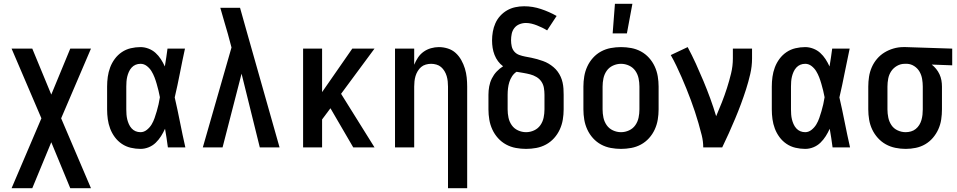

<svg xmlns="http://www.w3.org/2000/svg" viewBox="-20 -776 5040 1011"><path d="M41 215 198 -153 41 -520H150L250 -278L350 -520H459L302 -153L459 215H350L250 -27L150 215Z M720 8Q694 8 668.5 2Q643 -4 621.5 -18.5Q600 -33 584.5 -54Q569 -75 560 -99Q551 -123 547.5 -148.5Q544 -174 544 -200V-320Q544 -346 547.5 -371.5Q551 -397 560 -421Q569 -445 584.5 -466Q600 -487 621.5 -501.5Q643 -516 668.5 -522Q694 -528 720 -528Q741 -528 762 -520Q783 -512 799 -497.5Q815 -483 827 -464.5Q839 -446 848 -426Q852 -450 855.5 -473.5Q859 -497 862 -520H954Q940 -456 927.5 -391.5Q915 -327 900 -263Q915 -198 928 -132Q941 -66 956 0H864Q861 -25 857 -49.5Q853 -74 849 -98Q840 -78 828 -59Q816 -40 800 -24.5Q784 -9 763 -0.5Q742 8 720 8ZM720 -80Q738 -80 753.5 -92.5Q769 -105 778.5 -121Q788 -137 794 -154.5Q800 -172 805.5 -190.5Q811 -209 815 -227Q819 -245 822 -264Q819 -281 814.5 -299Q810 -317 805 -334.5Q800 -352 793.5 -369Q787 -386 777.5 -401.5Q768 -417 753 -428.5Q738 -440 720 -440Q706 -440 694 -435Q682 -430 673 -420Q664 -410 658.5 -397.5Q653 -385 650 -372.5Q647 -360 646 -346.5Q645 -333 645 -320V-200Q645 -187 646 -173.5Q647 -160 650 -147.5Q653 -135 658.5 -122.5Q664 -110 673 -100Q682 -90 694 -85Q706 -80 720 -80Z M1048 0 1199 -526 1180 -597Q1170 -631 1160 -665.5Q1150 -700 1140 -735H1244L1276 -621L1452 0H1348L1252 -388L1152 0Z M1840 0 1720 -206 1676 -147V0H1576V-520H1676V-291L1835 -520H1952L1776 -282L1952 0Z M2339 215V-320Q2339 -334 2337.5 -348Q2336 -362 2332 -375.5Q2328 -389 2320.5 -401.5Q2313 -414 2302.5 -423Q2292 -432 2278 -436Q2264 -440 2250 -440Q2236 -440 2222 -436Q2208 -432 2197.5 -423Q2187 -414 2179.5 -401.5Q2172 -389 2168 -375.5Q2164 -362 2162.5 -348Q2161 -334 2161 -320V0H2060V-520H2161V-435Q2169 -455 2181 -473Q2193 -491 2210.5 -503.5Q2228 -516 2249 -522Q2270 -528 2291 -528Q2315 -528 2338.5 -520.5Q2362 -513 2379.5 -497Q2397 -481 2409 -459.5Q2421 -438 2428 -415Q2435 -392 2437.5 -368Q2440 -344 2440 -320V215Z M2750 8Q2723 8 2696 3Q2669 -2 2645 -15Q2621 -28 2602.5 -48.5Q2584 -69 2572.5 -94Q2561 -119 2556.5 -146Q2552 -173 2552 -200V-277Q2552 -299 2556 -321Q2560 -343 2570 -363Q2580 -383 2595 -399Q2610 -415 2629 -427Q2614 -438 2602.5 -453.5Q2591 -469 2584 -487Q2577 -505 2574 -524Q2571 -543 2571 -563Q2571 -586 2575 -609Q2579 -632 2588.5 -653.5Q2598 -675 2614 -692.5Q2630 -710 2650 -721.5Q2670 -733 2693 -738Q2716 -743 2740 -743Q2785 -743 2828.5 -728.5Q2872 -714 2911 -692L2861 -616Q2848 -624 2834.5 -630.5Q2821 -637 2807 -642.5Q2793 -648 2778.5 -651.5Q2764 -655 2749 -655Q2732 -655 2715.5 -648.5Q2699 -642 2688.5 -628.5Q2678 -615 2674.5 -598Q2671 -581 2671 -564Q2671 -548 2674.5 -532Q2678 -516 2688.5 -504Q2699 -492 2714.5 -486.5Q2730 -481 2746 -478Q2762 -475 2777.5 -472Q2793 -469 2808.5 -464.5Q2824 -460 2839.5 -454.5Q2855 -449 2868.5 -441Q2882 -433 2894.5 -422.5Q2907 -412 2916.5 -399Q2926 -386 2932.5 -371.5Q2939 -357 2942.5 -341Q2946 -325 2947 -309Q2948 -293 2948 -277V-200Q2948 -173 2943.5 -146Q2939 -119 2927.5 -94Q2916 -69 2897.5 -48.5Q2879 -28 2855 -15Q2831 -2 2804 3Q2777 8 2750 8ZM2750 -80Q2772 -80 2792.5 -89.5Q2813 -99 2825.5 -117Q2838 -135 2842.5 -156.5Q2847 -178 2847 -200V-277Q2847 -295 2844 -313Q2841 -331 2831 -346Q2821 -361 2805 -370.5Q2789 -380 2771.5 -384.5Q2754 -389 2736 -392Q2718 -395 2700 -398Q2686 -389 2676.5 -374.5Q2667 -360 2662 -344Q2657 -328 2655 -311Q2653 -294 2653 -277V-200Q2653 -178 2657.5 -156.5Q2662 -135 2674.5 -117Q2687 -99 2707.5 -89.5Q2728 -80 2750 -80Z M3250 8Q3223 8 3196 3Q3169 -2 3145 -15Q3121 -28 3102.5 -48.5Q3084 -69 3072.5 -94Q3061 -119 3056.5 -146Q3052 -173 3052 -200V-320Q3052 -347 3056.5 -374Q3061 -401 3072.5 -426Q3084 -451 3102.5 -471.5Q3121 -492 3145 -505Q3169 -518 3196 -523Q3223 -528 3250 -528Q3277 -528 3304 -523Q3331 -518 3355 -505Q3379 -492 3397.5 -471.5Q3416 -451 3427.5 -426Q3439 -401 3443.5 -374Q3448 -347 3448 -320V-200Q3448 -173 3443.5 -146Q3439 -119 3427.5 -94Q3416 -69 3397.5 -48.5Q3379 -28 3355 -15Q3331 -2 3304 3Q3277 8 3250 8ZM3250 -80Q3272 -80 3292.5 -89.5Q3313 -99 3325.5 -117Q3338 -135 3342.5 -156.5Q3347 -178 3347 -200V-320Q3347 -342 3342.5 -363.5Q3338 -385 3325.5 -403Q3313 -421 3292.5 -430.5Q3272 -440 3250 -440Q3228 -440 3207.5 -430.5Q3187 -421 3174.5 -403Q3162 -385 3157.5 -363.5Q3153 -342 3153 -320V-200Q3153 -178 3157.5 -156.5Q3162 -135 3174.5 -117Q3187 -99 3207.5 -89.5Q3228 -80 3250 -80ZM3206 -600 3218 -756H3310L3281 -600Z M3683 0Q3683 -32 3675 -64Q3667 -96 3658 -127Q3649 -158 3639 -188.5Q3629 -219 3617.5 -249.5Q3606 -280 3594 -310Q3582 -340 3569 -369.5Q3556 -399 3542 -428.5Q3528 -458 3512 -486L3601 -528Q3624 -485 3644.5 -440Q3665 -395 3684 -349.5Q3703 -304 3720 -257.5Q3737 -211 3751 -164Q3767 -201 3781.5 -238Q3796 -275 3808 -312.5Q3820 -350 3829.5 -389Q3839 -428 3839 -468V-520H3940V-468Q3940 -427 3930.5 -386Q3921 -345 3908.5 -306Q3896 -267 3881.5 -228Q3867 -189 3851 -151Q3835 -113 3818 -75Q3801 -37 3783 0Z M4220 8Q4194 8 4168.5 2Q4143 -4 4121.5 -18.5Q4100 -33 4084.5 -54Q4069 -75 4060 -99Q4051 -123 4047.5 -148.5Q4044 -174 4044 -200V-320Q4044 -346 4047.5 -371.5Q4051 -397 4060 -421Q4069 -445 4084.5 -466Q4100 -487 4121.5 -501.5Q4143 -516 4168.5 -522Q4194 -528 4220 -528Q4241 -528 4262 -520Q4283 -512 4299 -497.5Q4315 -483 4327 -464.5Q4339 -446 4348 -426Q4352 -450 4355.5 -473.5Q4359 -497 4362 -520H4454Q4440 -456 4427.5 -391.5Q4415 -327 4400 -263Q4415 -198 4428 -132Q4441 -66 4456 0H4364Q4361 -25 4357 -49.5Q4353 -74 4349 -98Q4340 -78 4328 -59Q4316 -40 4300 -24.5Q4284 -9 4263 -0.5Q4242 8 4220 8ZM4220 -80Q4238 -80 4253.5 -92.5Q4269 -105 4278.5 -121Q4288 -137 4294 -154.5Q4300 -172 4305.5 -190.5Q4311 -209 4315 -227Q4319 -245 4322 -264Q4319 -281 4314.5 -299Q4310 -317 4305 -334.5Q4300 -352 4293.5 -369Q4287 -386 4277.5 -401.5Q4268 -417 4253 -428.5Q4238 -440 4220 -440Q4206 -440 4194 -435Q4182 -430 4173 -420Q4164 -410 4158.5 -397.5Q4153 -385 4150 -372.5Q4147 -360 4146 -346.5Q4145 -333 4145 -320V-200Q4145 -187 4146 -173.5Q4147 -160 4150 -147.5Q4153 -135 4158.5 -122.5Q4164 -110 4173 -100Q4182 -90 4194 -85Q4206 -80 4220 -80Z M4749 8Q4722 8 4695 2.5Q4668 -3 4644.5 -16Q4621 -29 4602.5 -49.5Q4584 -70 4572.5 -94.5Q4561 -119 4556.5 -146Q4552 -173 4552 -200V-320Q4552 -346 4556 -372Q4560 -398 4570.5 -422Q4581 -446 4598 -466Q4615 -486 4637 -499.5Q4659 -513 4684.5 -520.5Q4710 -528 4736 -528H4750L4994 -520V-432L4886 -436Q4899 -426 4909.5 -413Q4920 -400 4927 -385Q4934 -370 4937 -353.5Q4940 -337 4940 -320V-200Q4940 -173 4936 -146.5Q4932 -120 4921 -95.5Q4910 -71 4892.5 -50.5Q4875 -30 4852 -16.5Q4829 -3 4802.5 2.5Q4776 8 4749 8ZM4749 -80Q4763 -80 4777 -84Q4791 -88 4802 -97Q4813 -106 4820.5 -118Q4828 -130 4832 -144Q4836 -158 4837.5 -172Q4839 -186 4839 -200V-320Q4839 -340 4835.5 -360.5Q4832 -381 4822 -398.5Q4812 -416 4794.5 -427.5Q4777 -439 4757 -440H4744Q4722 -440 4703 -429Q4684 -418 4672.5 -400.5Q4661 -383 4657 -362Q4653 -341 4653 -320V-200Q4653 -178 4657.5 -156.5Q4662 -135 4674 -117Q4686 -99 4706.5 -89.5Q4727 -80 4749 -80Z"/></svg>

Font: Iosevka Custom Semibold
Style: Regular
Weight: 600
Designer: Belleve Invis
Foundry: Belleve Invis
Version: Version 27.0.2; ttfautohint (v1.8.4)